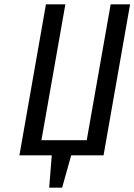

<svg xmlns="http://www.w3.org/2000/svg" viewBox="-20 -720 623 890"><path d="M208 150 220 0H70L193 -700H283L172 -70H382L493 -700H583L460 0H310L268 150Z"/></svg>

Font: Cuprum
Style: Italic
Weight: 400
Italic angle: -10°
Designer: Jovanny Lemonad
Foundry: Jovanny Lemonad
Version: Version 3.000